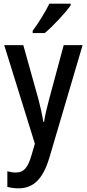

<svg xmlns="http://www.w3.org/2000/svg" viewBox="-20 -786 473 1046"><path d="M365 -757V-766H249C227 -721 193 -666 158 -618V-606H224C268 -643 338 -717 365 -757ZM3 -540 170 -3 153 55C133 126 111 154 65 154C50 154 33 151 20 147V232C38 237 57 240 80 240C165 240 215 186 249 73L430 -540H327L247 -243C235 -198 225 -156 220 -122H216C210 -162 200 -203 190 -243L107 -540Z"/></svg>

Font: Noto Sans Armenian Condensed Medium
Style: Regular
Weight: 500
Width: 3
Designer: Monotype Design Team
Foundry: Monotype Imaging Inc.
Version: Version 2.008